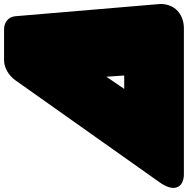

<svg xmlns="http://www.w3.org/2000/svg" viewBox="-99 -828 926 946"><g transform="rotate(-90 364.0 -355.0)"><path d="M540 -798C504 -798 466 -776 442 -743L-61 -32C-85 2 -97 36 -83 60C-77 71 -68 77 -59 81C-40 89 -23 88 -16 88H698C734 88 769 75 792 48C814 22 819 -15 817 -33L757 -743C754 -775 729 -798 692 -798ZM399 -206 459 -294 465 -206Z"/></g></svg>

Font: Asimov Print
Style: EIt
Weight: 500
Designer: Google
Version: Version 2.000980; 2014